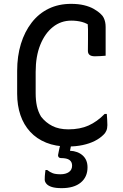

<svg xmlns="http://www.w3.org/2000/svg" viewBox="-20 -740 640 996"><path d="M332 20Q269 20 219.5 0Q170 -20 136.5 -56.5Q103 -93 86 -143Q69 -193 69 -254V-372Q69 -449 88.5 -512.5Q108 -576 144.5 -623Q181 -670 232.5 -695Q284 -720 349 -720Q386 -720 415.5 -713Q445 -706 467 -693.5Q489 -681 504 -666Q513 -658 518 -647.5Q523 -637 525.5 -625.5Q528 -614 528 -600Q528 -565 528 -526Q528 -487 528 -451Q515 -450 501 -449Q487 -448 472 -448Q454 -448 445 -455Q436 -462 436 -476Q436 -509 436.5 -535.5Q437 -562 436.5 -588Q436 -614 432 -643L458 -599Q432 -619 406 -626Q380 -633 350 -633Q296 -633 254.5 -600Q213 -567 189 -507.5Q165 -448 165 -367V-257Q165 -219 171.5 -189.5Q178 -160 193 -135Q217 -104 251.5 -86.5Q286 -69 335 -69Q395 -69 439.5 -89Q484 -109 523 -149H534Q534 -142 535 -134.5Q536 -127 536 -119.5Q536 -112 536.5 -105Q537 -98 537 -91Q537 -74 531.5 -61.5Q526 -49 517 -41Q498 -22 471 -8.5Q444 5 409 12.5Q374 20 332 20ZM434 128Q434 178 399 207Q364 236 300 236Q268 236 249 230Q230 224 221 213.5Q212 203 212 192Q212 182 212.5 173.5Q213 165 214 157.5Q215 150 216 142H225Q239 153 253.5 158.5Q268 164 294 164Q321 164 337.5 152.5Q354 141 354 119Q354 100 340.5 90Q327 80 296 80Q289 80 285 76Q281 72 281 65Q283 55 285 44.5Q287 34 289.5 23.5Q292 13 295.5 3Q299 -7 302 -15Q305 -21 310 -24Q315 -27 326 -28Q337 -29 358 -29Q356 -22 354 -13.5Q352 -5 350.5 3.5Q349 12 347.5 19.5Q346 27 345 33L343 42Q384 44 409 66.5Q434 89 434 128Z"/></svg>

Font: Rec Mono Semicasual
Style: Regular
Weight: 400
Version: Version 1.085; ttfautohint (v1.8.4.7-5d5b)